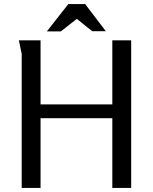

<svg xmlns="http://www.w3.org/2000/svg" viewBox="-20 -927 754 947"><path d="M534 -344H180V0H87V-662Q87 -663 83.5 -678Q80 -693 77 -709Q74 -725 73 -728H180V-412H534V-728H627V0H534ZM359 -834 280 -772H211L317 -907H400L502 -773H435Z"/></svg>

Font: Rosario Light
Style: Regular
Weight: 400
Version: Version 1.101; ttfautohint (v1.8.1.43-b0c9)